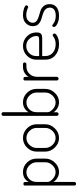

<svg xmlns="http://www.w3.org/2000/svg" viewBox="748 -1554 1041 2578"><g transform="rotate(-90 1269.0 -265.5)"><path d="M90 -472Q100 -472 107 -466.5Q114 -461 114 -452V-402Q157 -478 248 -478Q322 -478 375 -424.5Q428 -371 428 -295V-179Q428 -106 374.5 -50Q321 6 250 6Q206 6 169 -16Q132 -38 115 -70V213Q115 221 107.5 228Q100 235 90 235Q80 235 73 228.5Q66 222 66 213V-452Q66 -472 90 -472ZM379 -179V-295Q379 -348 338.5 -390Q298 -432 244 -432Q193 -432 154 -394.5Q115 -357 115 -295V-145Q115 -116 155 -78Q195 -40 246 -40Q299 -40 339 -82.5Q379 -125 379 -179Z M705 -478Q779 -478 834 -424Q889 -370 889 -295V-179Q889 -106 833.5 -50Q778 6 705 6Q632 6 577 -49.5Q522 -105 522 -179V-295Q522 -369 576 -423.5Q630 -478 705 -478ZM840 -179V-295Q840 -348 800 -390Q760 -432 705 -432Q650 -432 610.5 -390Q571 -348 571 -295V-179Q571 -125 610.5 -82.5Q650 -40 705 -40Q760 -40 800 -82.5Q840 -125 840 -179Z M1026 -766Q1037 -766 1044 -760Q1051 -754 1051 -745V-402Q1069 -435 1103.5 -456.5Q1138 -478 1184 -478Q1258 -478 1311 -424.5Q1364 -371 1364 -295V-179Q1364 -106 1310.5 -50Q1257 6 1186 6Q1142 6 1104.5 -16Q1067 -38 1050 -70V-22Q1050 -14 1043 -7Q1036 0 1026 0Q1016 0 1009 -6.5Q1002 -13 1002 -22V-745Q1002 -754 1009 -760Q1016 -766 1026 -766ZM1315 -179V-295Q1315 -348 1275 -390Q1235 -432 1181 -432Q1130 -432 1090.5 -394Q1051 -356 1051 -295V-145Q1051 -116 1091 -78Q1131 -40 1182 -40Q1235 -40 1275 -82.5Q1315 -125 1315 -179Z M1697 -432H1661Q1607 -432 1566.5 -391.5Q1526 -351 1526 -286V-22Q1526 -14 1518.5 -7Q1511 0 1501 0Q1491 0 1484 -6.5Q1477 -13 1477 -22V-452Q1477 -472 1501 -472Q1511 -472 1518 -466.5Q1525 -461 1525 -452V-401Q1543 -434 1578.5 -456Q1614 -478 1661 -478H1697Q1706 -478 1712.5 -471.5Q1719 -465 1719 -455Q1719 -445 1712.5 -438.5Q1706 -432 1697 -432Z M1940 -478Q2014 -478 2068 -426Q2122 -374 2122 -297Q2122 -270 2115.5 -253.5Q2109 -237 2095 -230Q2081 -223 2069.5 -221.5Q2058 -220 2037 -220H1805V-178Q1805 -115 1850 -77Q1895 -39 1966 -39Q2002 -39 2027 -49Q2052 -59 2065 -69Q2078 -79 2085 -79Q2094 -79 2101 -71Q2108 -63 2108 -55Q2108 -36 2066.5 -15Q2025 6 1964 6Q1872 6 1814 -45Q1756 -96 1756 -179V-298Q1756 -372 1810 -425Q1864 -478 1940 -478ZM1805 -261H2018Q2052 -261 2063 -268Q2074 -275 2074 -297Q2074 -350 2036 -392Q1998 -434 1940 -434Q1884 -434 1844.5 -395Q1805 -356 1805 -302Z M2345 -38Q2401 -38 2428 -59.5Q2455 -81 2455 -115Q2455 -155 2429.5 -178Q2404 -201 2367.5 -211.5Q2331 -222 2294 -234Q2257 -246 2231.5 -273Q2206 -300 2206 -346Q2206 -398 2244.5 -438Q2283 -478 2358 -478Q2405 -478 2445.5 -463.5Q2486 -449 2486 -433Q2486 -425 2479 -416Q2472 -407 2464 -407Q2463 -407 2429 -420.5Q2395 -434 2359 -434Q2305 -434 2278.5 -407Q2252 -380 2252 -347Q2252 -313 2277.5 -294Q2303 -275 2340 -265Q2377 -255 2414 -242.5Q2451 -230 2476.5 -199.5Q2502 -169 2502 -118Q2502 -60 2461 -27Q2420 6 2346 6Q2282 6 2238.5 -16.5Q2195 -39 2195 -62Q2195 -70 2200.5 -77.5Q2206 -85 2213 -85Q2219 -85 2229.5 -77.5Q2240 -70 2252 -61.5Q2264 -53 2289 -45.5Q2314 -38 2345 -38Z"/></g></svg>

Font: Dosis
Style: Light
Weight: 300
Designer: Edgar Tolentino, Pablo Impallari, Igino Marini
Foundry: Edgar Tolentino, Pablo Impallari, Igino Marini
Version: Version 1.007